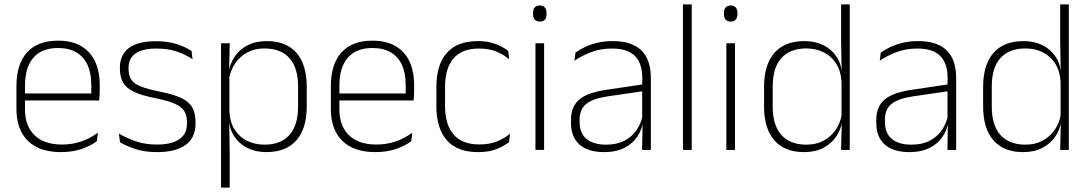

<svg xmlns="http://www.w3.org/2000/svg" viewBox="-20 -684 4972 876"><path d="M258 10Q160 10 107.5 -41.2Q55 -92.5 55 -187V-290.5Q55 -391.5 103.5 -445Q152 -498.5 245 -498.5Q307 -498.5 349.2 -474.2Q391.5 -450 413.2 -404.8Q435 -359.5 435 -295.5V-278Q435 -265.5 434.5 -252.8Q434 -240 432.5 -225.5H396Q396.5 -245.5 396.5 -263.2Q396.5 -281 396.5 -296Q396.5 -350.5 379.2 -388Q362 -425.5 328.2 -445.2Q294.5 -465 245 -465Q171 -465 132.5 -421Q94 -377 94 -293V-245V-239V-184.5Q94 -147 105 -117.5Q116 -88 137.2 -67.2Q158.5 -46.5 190 -35.5Q221.5 -24.5 263 -24.5Q310 -24.5 350.5 -38.5Q391 -52.5 426.5 -78.5L422 -40Q391.5 -17 349.8 -3.5Q308 10 258 10ZM75 -225.5V-257.5H422.5V-225.5Z M698 10Q639.5 10 597 -4.2Q554.5 -18.5 527.5 -35L522.5 -74.5Q558.5 -53.5 600.5 -39Q642.5 -24.5 697.5 -24.5Q762 -24.5 797.5 -48.5Q833 -72.5 833 -119V-127Q833 -157 821 -176.8Q809 -196.5 778 -210.5Q747 -224.5 689.5 -236Q628 -248 592.5 -264.5Q557 -281 542 -306.8Q527 -332.5 527 -371.5V-376Q527 -434 568 -465Q609 -496 691.5 -496Q748 -496 788.5 -482.2Q829 -468.5 854 -451L858.5 -414Q827 -435 786.8 -448.8Q746.5 -462.5 693.5 -462.5Q649.5 -462.5 621.5 -452Q593.5 -441.5 580 -422.2Q566.5 -403 566.5 -376V-371.5Q566.5 -340.5 578.8 -321.2Q591 -302 621.8 -289.8Q652.5 -277.5 706 -266.5Q769.5 -254.5 805.8 -237.5Q842 -220.5 857 -194.2Q872 -168 872 -128.5V-118.5Q872 -55.5 826.8 -22.8Q781.5 10 698 10Z M1195 10Q1146.5 10 1109 -8.8Q1071.5 -27.5 1049 -61.5Q1026.5 -95.5 1024 -141H1011L1026.5 -177.5Q1029 -126.5 1051 -92.2Q1073 -58 1108.5 -41Q1144 -24 1187 -24Q1261 -24 1300.5 -68.2Q1340 -112.5 1340 -197V-289.5Q1340 -374 1300.8 -418.5Q1261.5 -463 1186 -463Q1143 -463 1109.2 -445.2Q1075.5 -427.5 1053.8 -396Q1032 -364.5 1024.5 -322.5L1011.5 -354H1023.5Q1029 -393.5 1050.8 -425.8Q1072.5 -458 1109.2 -477.2Q1146 -496.5 1197 -496.5Q1286 -496.5 1332.8 -442.8Q1379.5 -389 1379.5 -287.5V-199Q1379.5 -97 1332.2 -43.5Q1285 10 1195 10ZM988.5 172V-486.5H1028L1025.5 -361L1026.5 -346V-138.5L1025.5 -128L1028 4.5V172Z M1692.5 10Q1594.5 10 1542 -41.2Q1489.5 -92.5 1489.5 -187V-290.5Q1489.5 -391.5 1538 -445Q1586.5 -498.5 1679.5 -498.5Q1741.5 -498.5 1783.8 -474.2Q1826 -450 1847.8 -404.8Q1869.5 -359.5 1869.5 -295.5V-278Q1869.5 -265.5 1869 -252.8Q1868.5 -240 1867 -225.5H1830.5Q1831 -245.5 1831 -263.2Q1831 -281 1831 -296Q1831 -350.5 1813.8 -388Q1796.5 -425.5 1762.8 -445.2Q1729 -465 1679.5 -465Q1605.5 -465 1567 -421Q1528.5 -377 1528.5 -293V-245V-239V-184.5Q1528.5 -147 1539.5 -117.5Q1550.5 -88 1571.8 -67.2Q1593 -46.5 1624.5 -35.5Q1656 -24.5 1697.5 -24.5Q1744.5 -24.5 1785 -38.5Q1825.5 -52.5 1861 -78.5L1856.5 -40Q1826 -17 1784.2 -3.5Q1742.5 10 1692.5 10ZM1509.5 -225.5V-257.5H1857V-225.5Z M2161 10Q2066 10 2018.5 -44.2Q1971 -98.5 1971 -199.5V-287.5Q1971 -388.5 2018.5 -442.5Q2066 -496.5 2161 -496.5Q2194.5 -496.5 2220.8 -489.5Q2247 -482.5 2266.5 -472.2Q2286 -462 2299 -451.5L2303 -413.5Q2279.5 -434 2246 -448.2Q2212.5 -462.5 2164.5 -462.5Q2088 -462.5 2049.2 -417.5Q2010.5 -372.5 2010.5 -287V-200.5Q2010.5 -116 2049.2 -70.5Q2088 -25 2166 -25Q2215.5 -25 2249.5 -39.5Q2283.5 -54 2307 -74L2302.5 -35.5Q2282 -19 2247.5 -4.5Q2213 10 2161 10Z M2423 0V-486.5H2462.5V0ZM2443 -585.5Q2427.5 -585.5 2419.8 -594.5Q2412 -603.5 2412 -620.5V-624.5Q2412 -641 2419.8 -650Q2427.5 -659 2443 -659Q2458 -659 2465.8 -650Q2473.5 -641 2473.5 -624.5V-620.5Q2473.5 -603 2465.8 -594.2Q2458 -585.5 2443 -585.5Z M2909.5 0 2912 -125 2910 -131.5V-290L2910.5 -328Q2910.5 -394.5 2877 -428.5Q2843.5 -462.5 2772.5 -462.5Q2718.5 -462.5 2675.2 -445.5Q2632 -428.5 2601 -407L2605.5 -444Q2622 -456 2646.8 -468.2Q2671.5 -480.5 2704 -488.5Q2736.5 -496.5 2777 -496.5Q2822 -496.5 2854.8 -485Q2887.5 -473.5 2908.5 -451.8Q2929.5 -430 2939.5 -399Q2949.5 -368 2949.5 -328.5V0ZM2736 10Q2663.5 10 2624.2 -24.2Q2585 -58.5 2585 -124V-136.5Q2585 -197.5 2623 -229.8Q2661 -262 2748 -274.5L2919.5 -300L2921.5 -269L2753.5 -244.5Q2685 -234.5 2654.8 -210Q2624.5 -185.5 2624.5 -138.5V-128Q2624.5 -77 2655.5 -50.5Q2686.5 -24 2746 -24Q2794.5 -24 2829.2 -42.2Q2864 -60.5 2885.2 -91.8Q2906.5 -123 2913 -162L2923.5 -131H2914.5Q2909.5 -94 2888.5 -61.8Q2867.5 -29.5 2829.5 -9.8Q2791.5 10 2736 10Z M3096 0V-664H3136V0Z M3294 0V-486.5H3333.5V0ZM3314 -585.5Q3298.5 -585.5 3290.8 -594.5Q3283 -603.5 3283 -620.5V-624.5Q3283 -641 3290.8 -650Q3298.5 -659 3314 -659Q3329 -659 3336.8 -650Q3344.5 -641 3344.5 -624.5V-620.5Q3344.5 -603 3336.8 -594.2Q3329 -585.5 3314 -585.5Z M3648.5 10Q3560 10 3513 -43.8Q3466 -97.5 3466 -199V-287.5Q3466 -389 3513.2 -442.8Q3560.5 -496.5 3650.5 -496.5Q3699 -496.5 3736.8 -477.8Q3774.5 -459 3796.8 -425.2Q3819 -391.5 3821.5 -345.5H3834.5L3819.5 -309.5Q3816.5 -360.5 3794.5 -394.5Q3772.5 -428.5 3737.2 -445.8Q3702 -463 3658.5 -463Q3584.5 -463 3545 -419Q3505.5 -375 3505.5 -290V-197.5Q3505.5 -112.5 3545 -68.2Q3584.5 -24 3659.5 -24Q3703 -24 3736.8 -41.8Q3770.5 -59.5 3792.5 -91.2Q3814.5 -123 3821 -164.5L3834 -132.5H3822.5Q3817 -93 3795 -60.8Q3773 -28.5 3736.2 -9.2Q3699.5 10 3648.5 10ZM3817.5 0 3820.5 -126.5 3819.5 -140V-347L3820 -359L3817.5 -497.5V-664H3857V0Z M4302.5 0 4305 -125 4303 -131.5V-290L4303.5 -328Q4303.5 -394.5 4270 -428.5Q4236.5 -462.5 4165.5 -462.5Q4111.5 -462.5 4068.2 -445.5Q4025 -428.5 3994 -407L3998.5 -444Q4015 -456 4039.8 -468.2Q4064.5 -480.5 4097 -488.5Q4129.5 -496.5 4170 -496.5Q4215 -496.5 4247.8 -485Q4280.5 -473.5 4301.5 -451.8Q4322.5 -430 4332.5 -399Q4342.5 -368 4342.5 -328.5V0ZM4129 10Q4056.5 10 4017.2 -24.2Q3978 -58.5 3978 -124V-136.5Q3978 -197.5 4016 -229.8Q4054 -262 4141 -274.5L4312.5 -300L4314.5 -269L4146.5 -244.5Q4078 -234.5 4047.8 -210Q4017.5 -185.5 4017.5 -138.5V-128Q4017.5 -77 4048.5 -50.5Q4079.5 -24 4139 -24Q4187.5 -24 4222.2 -42.2Q4257 -60.5 4278.2 -91.8Q4299.5 -123 4306 -162L4316.5 -131H4307.5Q4302.5 -94 4281.5 -61.8Q4260.5 -29.5 4222.5 -9.8Q4184.5 10 4129 10Z M4648 10Q4559.5 10 4512.5 -43.8Q4465.5 -97.5 4465.5 -199V-287.5Q4465.5 -389 4512.8 -442.8Q4560 -496.5 4650 -496.5Q4698.5 -496.5 4736.2 -477.8Q4774 -459 4796.2 -425.2Q4818.5 -391.5 4821 -345.5H4834L4819 -309.5Q4816 -360.5 4794 -394.5Q4772 -428.5 4736.8 -445.8Q4701.5 -463 4658 -463Q4584 -463 4544.5 -419Q4505 -375 4505 -290V-197.5Q4505 -112.5 4544.5 -68.2Q4584 -24 4659 -24Q4702.5 -24 4736.2 -41.8Q4770 -59.5 4792 -91.2Q4814 -123 4820.5 -164.5L4833.5 -132.5H4822Q4816.5 -93 4794.5 -60.8Q4772.5 -28.5 4735.8 -9.2Q4699 10 4648 10ZM4817 0 4820 -126.5 4819 -140V-347L4819.5 -359L4817 -497.5V-664H4856.5V0Z"/></svg>

Font: Anek Odia Medium ExtraLight
Style: Regular
Weight: 250
Version: Version 1.003